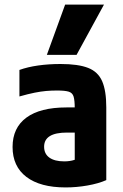

<svg xmlns="http://www.w3.org/2000/svg" viewBox="-20 -810 540 840"><path d="M267 10Q156 10 95.5 -36Q35 -82 35 -167Q35 -251 95.5 -295.5Q156 -340 271 -340H376V-230H273Q173 -230 173 -168Q173 -137 196 -120.5Q219 -104 261 -104Q286 -104 305.5 -110.5Q325 -117 343 -131L307 -58V-336Q307 -371 302 -387.5Q297 -404 280.5 -409Q264 -414 230 -414Q205 -414 182 -412Q159 -410 131.5 -404.5Q104 -399 65 -388V-504Q101 -517 147 -523.5Q193 -530 245 -530Q322 -530 365.5 -513Q409 -496 427 -454.5Q445 -413 445 -340V-22Q411 -7 363 1.5Q315 10 267 10ZM315 -570H185L265 -790H435Z"/></svg>

Font: M PLUS 1 Code
Style: Regular
Weight: 400
Designer: Coji Morishita
Foundry: UNDERFOREST DESIGN
Version: Version 1.005